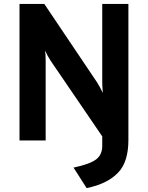

<svg xmlns="http://www.w3.org/2000/svg" viewBox="-20 -720 758 984"><path d="M357 139Q441 121 472.5 97Q504 73 504 28V-21L240 -408Q224 -432 211 -461Q214 -441 214 -408V0H80V-700H207L478 -297Q495 -269 507 -244Q504 -283 504 -297V-700H638V-2Q638 108 587 163Q532 222 424 244Z"/></svg>

Font: OVRPSS Recut ExtraBold
Style: Regular
Weight: 800
Designer: Giant Group
Foundry: Giant Group
Version: Version 1.001;hotconv 1.0.109;makeotfexe 2.5.65596